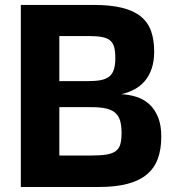

<svg xmlns="http://www.w3.org/2000/svg" viewBox="-20 -747 701 767"><path d="M63.2 0V-727.3H354.4Q421.2 -727.3 467.3 -715.9Q513.5 -704.5 542.1 -681.5Q570.7 -658.4 583.3 -623.4Q595.9 -588.4 595.9 -540.8Q595.9 -502.1 585.9 -473Q576 -443.9 558.4 -423.3Q540.8 -402.7 516.9 -389.9Q492.9 -377.1 464.5 -370.7Q495.4 -369.3 524.3 -360.3Q553.3 -351.2 575.5 -331.5Q597.7 -311.8 611 -279.8Q624.3 -247.9 624.3 -201Q624.3 -150.9 610.6 -113.3Q596.9 -75.6 566.9 -50.4Q536.9 -25.2 489.3 -12.6Q441.8 0 373.9 0ZM217 -125.7H342.3Q381.4 -125.7 405.4 -129.6Q429.3 -133.5 442.8 -143.8Q456.3 -154.1 460.9 -171.7Q465.6 -189.3 465.6 -216.3Q465.6 -245.4 459.7 -265.1Q453.8 -284.8 440 -296.7Q426.1 -308.6 403.2 -313.7Q380.3 -318.9 345.9 -318.9H217ZM217 -603V-422.9H331Q361.2 -422.9 382.1 -426.8Q403.1 -430.8 416 -440.9Q429 -451 434.8 -469.1Q440.7 -487.2 440.7 -515.3Q440.7 -541.5 436.1 -558.6Q431.5 -575.6 419.6 -585.6Q407.7 -595.5 386.9 -599.3Q366.1 -603 333.8 -603Z"/></svg>

Font: Cannonade
Style: Bold
Weight: 700
Designer: Rasmus Andersson
Foundry: rsms
Version: Version 3.012;git-f93a4a705